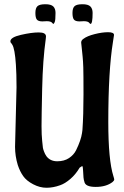

<svg xmlns="http://www.w3.org/2000/svg" viewBox="-20 -867 586 906"><path d="M376 -767 355 -766Q336 -766 329 -774.5Q322 -783 322 -806Q322 -829 332 -838Q342 -847 369 -847Q396 -847 406.5 -836.5Q417 -826 417 -806Q417 -754 407 -754L403 -757Q397 -767 376 -767ZM201 -767 180 -766Q161 -766 154 -774.5Q147 -783 147 -806Q147 -829 157 -838Q167 -847 194 -847Q221 -847 231.5 -836.5Q242 -826 242 -806Q242 -771 238 -762.5Q234 -754 232 -754L228 -757Q222 -767 201 -767ZM51 -174 58 -455Q58 -520 55 -562Q50 -637 38 -656L34 -662Q29 -666 29 -672Q29 -691 79 -702.5Q129 -714 163 -714Q197 -714 197 -695L196 -684Q182 -585 179 -449.5Q176 -314 176 -272Q176 -230 179 -202Q182 -174 182.5 -169.5Q183 -165 187.5 -152.5Q192 -140 199 -130Q217 -106 250 -106Q283 -106 305.5 -121Q328 -136 339 -158Q362 -205 367 -239L369 -254Q374 -325 374 -422Q374 -519 373 -549Q372 -579 370 -598.5Q368 -618 366.5 -633Q365 -648 364 -656.5Q363 -665 363 -666Q363 -677 374 -684Q391 -697 426.5 -706Q462 -715 490 -715Q518 -715 518 -702Q518 -700 513 -669Q491 -533 491 -291Q491 -112 515 -36Q519 -24 519 -19.5Q519 -15 511 -8Q481 15 431.5 15Q382 15 378 -10Q373 -23 372 -62L371 -74Q371 -83 367 -83L356 -76Q337 -44 312 -22.5Q287 -1 264 7Q231 19 199.5 19Q168 19 136.5 2.5Q105 -14 89.5 -36Q74 -58 64 -88Q51 -131 51 -174Z"/></svg>

Font: Aladin
Style: Regular
Weight: 400
Designer: Angel Koziupa and Alejandro Paul
Foundry: Angel Koziupa and Alejandro Paul
Version: Version 1.000